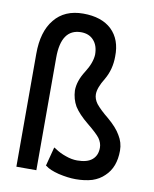

<svg xmlns="http://www.w3.org/2000/svg" viewBox="-88 -856 749 933"><g transform="rotate(10 286.5 -389.5)"><path d="M154.3 -555.7V0H55.7V-557.6Q55.7 -667 105.5 -727.5Q155.3 -789.1 247.1 -789.1Q337.9 -789.1 387.7 -742.2Q437.5 -694.3 435.5 -610.4Q435.5 -546.9 405.3 -495.1Q375 -446.3 375 -414.1Q375 -390.6 391.6 -368.2Q413.1 -341.8 453.1 -309.6Q498 -271.5 516.6 -238.3Q538.1 -204.1 538.1 -164.1Q538.1 -81.1 489.3 -36.1Q465.8 -12.7 430.7 -1Q394.5 9.8 349.6 9.8Q311.5 9.8 264.6 -1Q218.8 -12.7 200.2 -28.3L196.3 -30.3L220.7 -124L230.5 -118.2Q254.9 -101.6 284.2 -91.8Q313.5 -81.1 340.8 -81.1Q390.6 -81.1 415 -102.1Q439.5 -123 439.5 -161.1Q439.5 -184.6 423.8 -207Q409.2 -226.6 361.3 -265.6Q314.5 -303.7 293 -337.9Q273.4 -372.1 271.5 -414.1Q271.5 -460.9 304.7 -512.7Q335.9 -561.5 337.9 -602.5Q337.9 -647.5 314.5 -672.9Q292 -698.2 252 -698.2Q154.3 -697.3 154.3 -555.7Z"/></g></svg>

Font: RobotoJAA
Style: Medium
Weight: 500
Version: Version 2.05; 2016-11-05